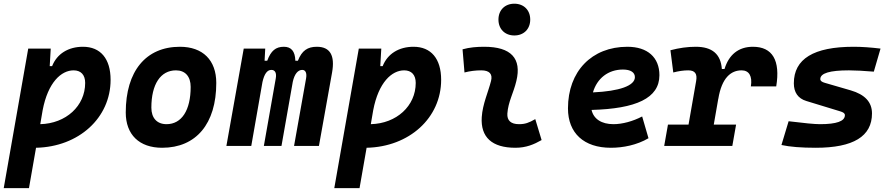

<svg xmlns="http://www.w3.org/2000/svg" viewBox="-31 -776 4739 1021"><path d="M123 224.6 160.6 9.8C387.7 4.9 557.1 -148.9 557.1 -351.6C557.1 -463.9 503.4 -527.3 410.2 -527.3C332.5 -527.3 272 -490.2 246.1 -424.3H233.4L238.8 -517.6H119.1L-11.2 224.6ZM183.1 -115.7 195.8 -189.9C224.1 -338.4 294.9 -401.9 360.4 -401.9C399.4 -401.9 421.9 -377.9 421.9 -335C421.9 -212.4 319.8 -119.1 183.1 -115.7Z M831.1 9.8C1012.2 9.8 1119.1 -118.2 1119.1 -335C1119.1 -456.1 1047.4 -527.3 925.8 -527.3C744.6 -527.3 637.7 -397.5 637.7 -177.7C637.7 -60.1 709.5 9.8 831.1 9.8ZM854.5 -115.7C803.7 -115.7 773.9 -148.4 773.9 -203.6C773.9 -328.1 822.8 -401.9 904.8 -401.9C954.1 -401.9 982.9 -369.1 982.9 -314C982.9 -189.5 935.1 -115.7 854.5 -115.7Z M1379.4 -517.6H1265.1L1172.9 0H1305.2L1364.7 -339.8C1374.5 -382.8 1389.6 -404.3 1412.1 -404.3C1432.1 -404.3 1440.4 -387.7 1435.5 -359.4L1372.1 0H1465.8L1525.9 -340.8C1535.2 -383.3 1553.7 -404.3 1576.2 -404.3C1593.8 -404.3 1601.6 -387.7 1596.7 -359.4L1532.7 0H1665L1734.9 -390.6C1751 -481 1724.6 -527.3 1653.8 -527.3C1605 -527.3 1574.2 -507.3 1553.2 -453.1H1539.6C1538.1 -504.4 1517.1 -527.3 1478.5 -527.3C1435.5 -527.3 1409.7 -506.3 1390.1 -453.1H1376Z M1880.9 224.6 1918.5 9.8C2145.5 4.9 2314.9 -148.9 2314.9 -351.6C2314.9 -463.9 2261.2 -527.3 2168 -527.3C2090.3 -527.3 2029.8 -490.2 2003.9 -424.3H1991.2L1996.6 -517.6H1877L1746.6 224.6ZM1940.9 -115.7 1953.6 -189.9C1981.9 -338.4 2052.7 -401.9 2118.2 -401.9C2157.2 -401.9 2179.7 -377.9 2179.7 -335C2179.7 -212.4 2077.6 -119.1 1940.9 -115.7Z M2815.4 -142.6C2781.7 -123 2761.2 -115.7 2729 -115.7C2686 -115.7 2664.6 -134.8 2667 -172.4C2671.4 -234.9 2699.7 -281.2 2714.8 -345.2C2744.1 -465.3 2687 -527.3 2543.9 -527.3C2505.4 -527.3 2466.8 -524.4 2428.7 -513.7L2439 -390.6C2468.8 -398.4 2498.5 -401.9 2528.3 -401.9C2571.8 -401.9 2589.8 -382.3 2580.1 -345.2C2565.9 -288.1 2535.2 -222.7 2530.8 -153.3C2523.9 -46.4 2585 9.8 2710 9.8C2767.1 9.8 2809.1 -8.3 2849.1 -31.2ZM2704.1 -587.4C2754.4 -587.4 2788.6 -621.6 2788.6 -671.9C2788.6 -722.2 2754.4 -756.3 2704.1 -756.3C2653.8 -756.3 2619.6 -722.2 2619.6 -671.9C2619.6 -621.6 2653.8 -587.4 2704.1 -587.4Z M3231.4 -115.7C3167.5 -115.7 3125.5 -143.6 3114.7 -191.4C3350.6 -197.8 3475.6 -253.4 3475.6 -376C3475.6 -471.2 3412.1 -527.3 3305.2 -527.3C3115.7 -527.3 2989.3 -396.5 2989.3 -199.7C2989.3 -67.9 3074.2 9.8 3217.3 9.8C3281.7 9.8 3355.5 -4.4 3417.5 -41L3383.8 -156.7C3334.5 -130.9 3278.3 -115.7 3231.4 -115.7ZM3122.1 -284.7C3144 -359.4 3203.1 -406.2 3281.7 -406.2C3322.3 -406.2 3345.2 -391.1 3345.2 -365.7C3345.2 -320.3 3263.2 -291 3122.1 -284.7Z M3501 0H3863.3L3883.3 -113.3H3764.6L3788.6 -251V-249.5C3807.1 -363.8 3856.9 -401.9 3912.6 -401.9C3952.1 -401.9 3970.7 -371.6 3961.9 -316.4H4096.7C4119.6 -455.1 4076.7 -527.3 3972.7 -527.3C3895.5 -527.3 3844.7 -484.4 3821.8 -409.2H3807.6C3801.8 -487.8 3756.8 -527.3 3668.9 -527.3C3624.5 -527.3 3580.1 -521 3534.2 -508.8L3549.3 -390.6C3577.1 -397.9 3603.5 -401.9 3628.9 -401.9C3665 -401.9 3677.7 -383.3 3670.9 -345.2L3630.4 -113.3H3521Z M4307.1 9.8C4506.8 9.8 4606 -50.8 4606 -172.9C4606 -233.4 4567.9 -273.4 4493.2 -295.4L4355.5 -335.4C4339.8 -339.8 4331.1 -345.7 4331.1 -355.5C4331.1 -386.7 4381.3 -401.9 4483.4 -401.9C4517.6 -401.9 4561.5 -399.4 4615.7 -395L4651.4 -517.6C4599.1 -523.9 4551.8 -527.3 4508.3 -527.3C4295.9 -527.3 4190.4 -462.9 4190.4 -333C4190.4 -285.6 4211.9 -252.4 4257.3 -238.8L4436.5 -184.1C4452.6 -179.2 4461.9 -173.8 4461.9 -163.6C4461.9 -131.3 4418 -115.7 4329.1 -115.7C4300.8 -115.7 4245.6 -121.1 4162.6 -131.3L4124.5 -4.9C4169.4 4.9 4230 9.8 4307.1 9.8Z"/></svg>

Font: Cascadia Mono NF
Style: Bold Italic
Weight: 700
Italic angle: -10°
Monospace: yes
Designer: Aaron Bell
Foundry: Saja Typeworks
Version: Version 2404.023